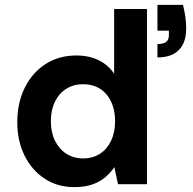

<svg xmlns="http://www.w3.org/2000/svg" viewBox="-20 -757 795 789"><path d="M285 12Q217 12 164 -22.5Q111 -57 81 -117.5Q51 -178 51 -255Q51 -335 82 -397Q113 -459 167.5 -494Q222 -529 294 -529Q346 -529 385.5 -509.5Q425 -490 449 -454V-720H584V0H465L450 -70Q435 -48 413 -29Q391 -10 359.5 1Q328 12 285 12ZM321 -106Q361 -106 390.5 -125Q420 -144 436.5 -178.5Q453 -213 453 -259Q453 -305 436.5 -339.5Q420 -374 390.5 -392.5Q361 -411 321 -411Q283 -411 253 -392.5Q223 -374 206 -339.5Q189 -305 189 -259Q189 -213 206 -178.5Q223 -144 253 -125Q283 -106 321 -106ZM627 -521V-576Q651 -576 662.5 -584.5Q674 -593 674 -612V-631H627V-737H732Q739 -708 742 -685.5Q745 -663 745 -639Q745 -582 715 -551.5Q685 -521 627 -521Z"/></svg>

Font: DM Sans 11pt
Style: Bold
Weight: 700
Version: Version 4.004;gftools[0.9.30]